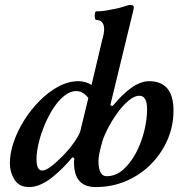

<svg xmlns="http://www.w3.org/2000/svg" viewBox="-20 -745 725 778"><path d="M98 13Q57 13 38.5 -17.5Q20 -48 20 -84Q20 -124 35.5 -169.5Q51 -215 78.5 -258.5Q106 -302 141.5 -337.5Q177 -373 217 -394.5Q257 -416 298 -416Q326 -416 351 -401L395 -587Q399 -601 400.5 -610Q402 -619 402 -626Q402 -664 370 -664Q366 -664 364.5 -673Q363 -682 364.5 -690.5Q366 -699 370 -699Q385 -699 401 -701Q417 -703 434 -707Q449 -709 465.5 -713.5Q482 -718 490 -721Q499 -724 503 -724.5Q507 -725 510 -725Q522 -725 522 -716Q522 -712 521.5 -709Q521 -706 520 -702L427 -319L436 -315Q477 -365 514 -390.5Q551 -416 584 -416Q683 -416 683 -297Q683 -234 658.5 -178Q634 -122 591 -79Q548 -36 491 -11.5Q434 13 368 13Q280 13 280 -85Q280 -89 280 -93Q280 -97 281 -100V-104L274 -108Q256 -87 235 -65.5Q214 -44 191 -26Q168 -8 144.5 2.5Q121 13 98 13ZM151 -54Q166 -54 189 -72Q212 -90 237 -116Q262 -142 280.5 -168.5Q299 -195 305 -212L338 -348Q316 -376 289 -376Q264 -376 240 -356.5Q216 -337 196 -306Q176 -275 160.5 -238Q145 -201 136.5 -164.5Q128 -128 128 -100Q128 -54 151 -54ZM412 -31Q449 -31 479 -57.5Q509 -84 531 -125.5Q553 -167 564.5 -214Q576 -261 576 -302Q576 -357 545 -357Q524 -357 500 -336.5Q476 -316 454 -285Q432 -254 416 -222.5Q400 -191 394 -169Q379 -117 379 -93Q379 -31 412 -31Z"/></svg>

Font: Junicode VF
Style: Italic
Weight: 400
Italic angle: -11°
Designer: Peter S. Baker
Version: Version 2.209